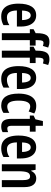

<svg xmlns="http://www.w3.org/2000/svg" viewBox="1116 -1920 815 3086"><g transform="rotate(90 1523.0 -377.5)"><path d="M227 -552Q286 -552 326 -521.5Q366 -491 386.5 -436Q407 -381 407 -309V-242H149Q151 -82 258 -82Q291 -82 321 -91Q351 -100 384 -121V-26Q323 10 244 10Q171 10 125.5 -25Q80 -60 59.5 -122.5Q39 -185 39 -268Q39 -406 86.5 -479Q134 -552 227 -552ZM229 -464Q193 -464 172.5 -431Q152 -398 150 -325H303Q303 -386 284.5 -425Q266 -464 229 -464Z M713 -450H626V0H514V-450H450V-510L514 -544V-567Q514 -666 544 -715.5Q574 -765 649 -765Q675 -765 696.5 -760.5Q718 -756 745 -745L719 -660Q706 -664 693.5 -667Q681 -670 669 -670Q645 -670 635.5 -648.5Q626 -627 626 -573V-543H713Z M994 -450H907V0H795V-450H731V-510L795 -544V-567Q795 -666 825 -715.5Q855 -765 930 -765Q956 -765 977.5 -760.5Q999 -756 1026 -745L1000 -660Q987 -664 974.5 -667Q962 -670 950 -670Q926 -670 916.5 -648.5Q907 -627 907 -573V-543H994Z M1231 -552Q1290 -552 1330 -521.5Q1370 -491 1390.5 -436Q1411 -381 1411 -309V-242H1153Q1155 -82 1262 -82Q1295 -82 1325 -91Q1355 -100 1388 -121V-26Q1327 10 1248 10Q1175 10 1129.5 -25Q1084 -60 1063.5 -122.5Q1043 -185 1043 -268Q1043 -406 1090.5 -479Q1138 -552 1231 -552ZM1233 -464Q1197 -464 1176.5 -431Q1156 -398 1154 -325H1307Q1307 -386 1288.5 -425Q1270 -464 1233 -464Z M1679 10Q1485 10 1485 -269Q1485 -354 1506 -418Q1527 -482 1570.5 -517.5Q1614 -553 1681 -553Q1719 -553 1748.5 -545Q1778 -537 1804 -521L1772 -431Q1729 -456 1690 -456Q1645 -456 1621.5 -408.5Q1598 -361 1598 -269Q1598 -87 1692 -87Q1742 -87 1795 -121V-26Q1770 -8 1739.5 1Q1709 10 1679 10Z M2048 -88Q2074 -88 2104 -101V-12Q2085 -1 2062 4.5Q2039 10 2012 10Q1948 10 1919.5 -30Q1891 -70 1891 -152V-450H1838V-511L1898 -540L1926 -660H2002V-543H2097V-450H2002V-159Q2002 -123 2012 -105.5Q2022 -88 2048 -88Z M2347 -552Q2406 -552 2446 -521.5Q2486 -491 2506.5 -436Q2527 -381 2527 -309V-242H2269Q2271 -82 2378 -82Q2411 -82 2441 -91Q2471 -100 2504 -121V-26Q2443 10 2364 10Q2291 10 2245.5 -25Q2200 -60 2179.5 -122.5Q2159 -185 2159 -268Q2159 -406 2206.5 -479Q2254 -552 2347 -552ZM2349 -464Q2313 -464 2292.5 -431Q2272 -398 2270 -325H2423Q2423 -386 2404.5 -425Q2386 -464 2349 -464Z M2849 -553Q2916 -553 2952 -505Q2988 -457 2988 -363V0H2876V-333Q2876 -393 2863 -423.5Q2850 -454 2816 -454Q2770 -454 2751.5 -411.5Q2733 -369 2733 -269V0H2621V-543H2710L2722 -472H2729Q2766 -553 2849 -553Z"/></g></svg>

Font: Noto Sans Ethiopic ExtraCondensed SemiBold
Style: Regular
Weight: 600
Width: 2
Designer: Monotype Design Team
Foundry: Monotype Imaging Inc.
Version: Version 2.102; ttfautohint (v1.8.4.7-5d5b)